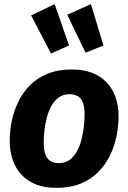

<svg xmlns="http://www.w3.org/2000/svg" viewBox="-20 -881 614 918"><path d="M249.4 17.2Q143.6 17.2 85.1 -43.1Q26.6 -103.4 26.6 -209.3Q26.6 -254.1 36.1 -301.4Q45.6 -348.7 66.7 -393Q87.8 -437.3 122.4 -472.5Q157 -507.7 206.8 -528.2Q256.5 -548.8 323.7 -548.8Q430.2 -548.8 488.8 -488Q547.5 -427.2 546.8 -322.3Q546.8 -278.4 537.3 -230.8Q527.9 -183.2 506.6 -139.2Q485.3 -95.2 450.9 -59.7Q416.5 -24.2 366.6 -3.5Q316.7 17.2 249.4 17.2ZM260.9 -101Q292.1 -101 313.5 -117.1Q334.9 -133.1 348.7 -159.4Q362.5 -185.6 370.1 -216.2Q377.7 -246.9 381.1 -277.5Q384.5 -308.2 384.5 -332.3Q385.1 -384.4 367 -407.5Q349 -430.5 312.2 -430.5Q281.7 -430.5 260 -414.5Q238.3 -398.4 224.4 -372.2Q210.6 -345.9 202.9 -315.3Q195.1 -284.7 192 -254Q189 -223.4 189 -199.3Q189 -147.2 206.9 -124.1Q224.8 -101 260.9 -101ZM128.8 -807.3 241.3 -861.3 310.1 -663.6 223.8 -624.9ZM301.5 -810.5 414.8 -861.3 474.6 -663.3 388.9 -629.2Z"/></svg>

Font: Fira Sans Variable
Style: Italic
Weight: 397
Italic angle: -8°
Designer: Carrois Corporate & Edenspiekermann AG
Foundry: Carrois Corporate GbR & Edenspiekermann AG
Version: Version 4.202